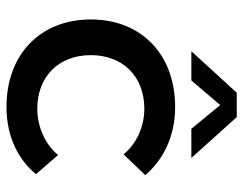

<svg xmlns="http://www.w3.org/2000/svg" viewBox="-99 -641 750 592"><g transform="rotate(90 276.0 -345.0)"><path d="M517 -81 458 -149C426 -110 372 -85 315 -85C216 -85 150 -151 150 -250C150 -349 216 -415 315 -415C372 -415 424 -390 456 -351L520 -418C474 -472 402 -510 310 -510C148 -510 40 -406 40 -250C40 -94 148 10 310 10C402 10 473 -27 517 -81ZM341 -700H266L138 -560H228L304 -649L377 -560H467Z"/></g></svg>

Font: Gully Medium
Style: Regular
Weight: 500
Designer: jaikishan Patel
Foundry: MagicType
Version: Version 1.000;Glyphs 3.2 (3242)